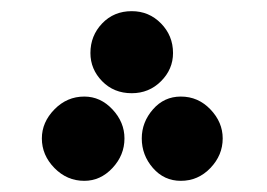

<svg xmlns="http://www.w3.org/2000/svg" viewBox="-20 -291 479 344"><path d="M290 -196Q290 -227 268.5 -249Q247 -271 216 -271Q184 -271 163 -249Q142 -227 142 -196Q142 -167 163 -145.5Q184 -124 216 -124Q247 -124 268.5 -145.5Q290 -167 290 -196ZM203 -43Q203 -72 181.5 -95Q160 -118 131 -118Q100 -118 77.5 -95Q55 -72 55 -43Q55 -13 77.5 10Q100 33 131 33Q160 33 181.5 10Q203 -13 203 -43ZM379 -43Q379 -72 357 -95Q335 -118 304 -118Q274 -118 254 -95Q234 -72 234 -43Q234 -13 254 10Q274 33 304 33Q335 33 357 10Q379 -13 379 -43Z"/></svg>

Font: Noto Sans Arabic Condensed Black
Style: Regular
Weight: 900
Width: 3
Designer: Nadine Chahine
Foundry: Monotype Imaging Inc.
Version: 1.001